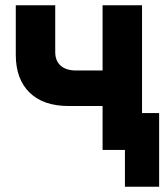

<svg xmlns="http://www.w3.org/2000/svg" viewBox="-20 -570 640 730"><path d="M370 0V-167H240Q145 -167 92.5 -218Q40 -269 40 -362V-550H190V-372Q190 -339 210.5 -320.5Q231 -302 270 -302H370V-550H520V-140H585V140H455V0Z"/></svg>

Font: JetBrains Mono NL ExtraBold
Style: Regular
Weight: 800
Designer: Philipp Nurullin, Konstantin Bulenkov
Foundry: JetBrains
Version: Version 2.304; ttfautohint (v1.8.4.7-5d5b)